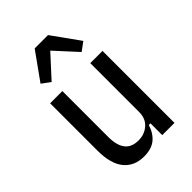

<svg xmlns="http://www.w3.org/2000/svg" viewBox="-229 -868 977 977"><g transform="rotate(-45 259.0 -379.5)"><path d="M357 -85H345Q331 -39 300 -13.5Q269 12 215 12Q146 12 107 -35Q68 -82 68 -178V-518H156V-187Q156 -128 179.5 -97Q203 -66 253 -66Q296 -66 326.5 -92.5Q357 -119 357 -167V-518H445V0H357ZM306 -771 412 -623 366 -589 258 -707 150 -589 104 -623 210 -771Z"/></g></svg>

Font: IBM Plex Sans Condensed Text
Style: Regular
Weight: 450
Width: 3
Designer: Mike Abbink, Paul van der Laan, Pieter van Rosmalen
Foundry: Bold Monday
Version: Version 1.1